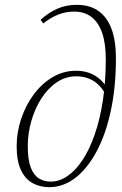

<svg xmlns="http://www.w3.org/2000/svg" viewBox="-20 -766 506 795"><path d="M184 9Q145 9 114.5 -8Q84 -25 66.5 -62.5Q49 -100 49 -160Q49 -218 67.5 -273.5Q86 -329 119 -374Q152 -419 197 -446Q242 -473 295 -473Q342 -473 377 -450.5Q412 -428 430 -388H438L424 -359Q406 -404 373 -427Q340 -450 296 -450Q251 -450 214 -424.5Q177 -399 150.5 -357Q124 -315 109.5 -264Q95 -213 95 -161Q95 -104 107.5 -72Q120 -40 141.5 -27Q163 -14 190 -14Q226 -14 260 -37.5Q294 -61 322.5 -104.5Q351 -148 372.5 -210Q394 -272 406 -350.5Q418 -429 418 -521Q418 -586 403 -629.5Q388 -673 359 -695.5Q330 -718 287 -718Q253 -718 222 -706Q191 -694 159 -669L148 -684Q181 -714 217.5 -730Q254 -746 298 -746Q351 -746 387 -721Q423 -696 441.5 -647Q460 -598 460 -525Q460 -406 439 -308Q418 -210 380 -139Q342 -68 292 -29.5Q242 9 184 9Z"/></svg>

Font: Source Serif 4 36pt Light
Style: Italic
Weight: 300
Italic angle: -12°
Designer: Frank Grießhammer
Foundry: Adobe Systems Incorporated
Version: Version 4.004;hotconv 1.0.116;makeotfexe 2.5.65601